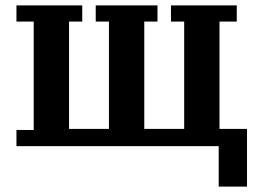

<svg xmlns="http://www.w3.org/2000/svg" viewBox="-20 -542 954 712"><path d="M791 0H41V-60H105V-462H41V-522H285V-462H236V-64H384V-462H335V-522H564V-462H515V-64H663V-462H614V-522H858V-462H794V-64H896V150H791Z"/></svg>

Font: IBM Plex Serif SemiBold
Style: Regular
Weight: 600
Designer: Mike Abbink, Paul van der Laan, Pieter van Rosmalen
Foundry: Bold Monday
Version: Version 2.5